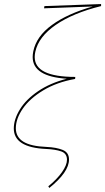

<svg xmlns="http://www.w3.org/2000/svg" viewBox="-20 -731 518 946"><path d="M154 -476Q151 -463 151 -450Q151 -352 351 -352L350 -342Q260 -326 193.5 -286Q127 -246 92.5 -196Q58 -146 58 -99Q58 -56 95 -33Q132 -10 210 -7Q257 -5 288.5 7.5Q320 20 320 55Q320 117 223 195L218 187Q261 152 285.5 117Q310 82 310 56Q310 25 281.5 15Q253 5 208 3Q48 -4 48 -98Q48 -143 78 -192Q108 -241 167.5 -281.5Q227 -322 309 -343Q141 -354 141 -450Q141 -463 144 -478Q159 -552 236 -608Q313 -664 437 -699L197 -690L199 -701L478 -711V-701Q340 -667 255 -608.5Q170 -550 154 -476Z"/></svg>

Font: Ysabeau Infant Hairline
Style: Italic
Weight: 100
Italic angle: -12°
Designer: Christian Thalmann (Catharsis Fonts)
Version: Version 0.003